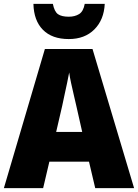

<svg xmlns="http://www.w3.org/2000/svg" viewBox="-20 -968 710 988"><path d="M470 0 438 -136H234L202 0H0L211 -716H456L670 0ZM373 -422Q368 -444 360.5 -476Q353 -508 346 -540Q339 -572 336 -595Q332 -573 325.5 -542Q319 -511 312 -479.5Q305 -448 300 -423L269 -289H403ZM519 -948Q515 -866 465.5 -816.5Q416 -767 334 -767Q248 -767 201 -814.5Q154 -862 152 -948H252Q260 -908 278.5 -895Q297 -882 334 -882Q365 -882 387 -895.5Q409 -909 416 -948Z"/></svg>

Font: Noto Sans Tamil SemiCondensed Black
Style: Regular
Weight: 900
Width: 4
Designer: Jelle Bosma - Monotype Design Team
Foundry: Monotype Imaging Inc.
Version: Version 2.004; ttfautohint (v1.8.4.7-5d5b)